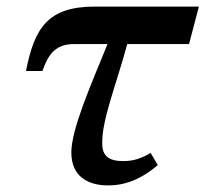

<svg xmlns="http://www.w3.org/2000/svg" viewBox="-20 -556 625 584"><path d="M309 8C359 8 409 -10 460 -54L438 -91C412 -75 387 -66 355 -66C312 -66 291 -81 291 -119C289 -190 334 -299 367 -422H555L585 -536H269C126 -536 85 -472 59 -340H109C125 -385 145 -422 205 -422H307C255 -294 197 -163 197 -92C197 -19 248 8 309 8Z"/></svg>

Font: Noto Serif Semi
Style: Italic
Weight: 600
Italic angle: -12°
Designer: Monotype Design Team
Foundry: Monotype Imaging Inc.
Version: Version 1.901